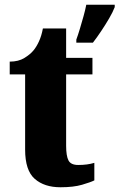

<svg xmlns="http://www.w3.org/2000/svg" viewBox="-20 -780 504 810"><path d="M235 10Q167 10 126.5 -25.5Q86 -61 86 -149V-466H21V-520Q58 -520 83 -535.5Q108 -551 121 -567Q133 -581 144 -604.5Q155 -628 161 -660H259V-536H370V-466H259V-165Q259 -122 269 -103Q279 -84 310 -84Q349 -84 378 -93V-19Q362 -11 326 -0.5Q290 10 235 10ZM302 -613Q309 -632 317 -658.5Q325 -685 332.5 -712Q340 -739 344 -760H464V-750Q456 -729 440.5 -702.5Q425 -676 407 -649Q389 -622 372 -600H302Z"/></svg>

Font: Noto Serif Lao Condensed Black
Style: Regular
Weight: 900
Width: 3
Designer: Monotype Design Team
Foundry: Monotype Imaging Inc.
Version: Version 2.003; ttfautohint (v1.8.4.7-5d5b)